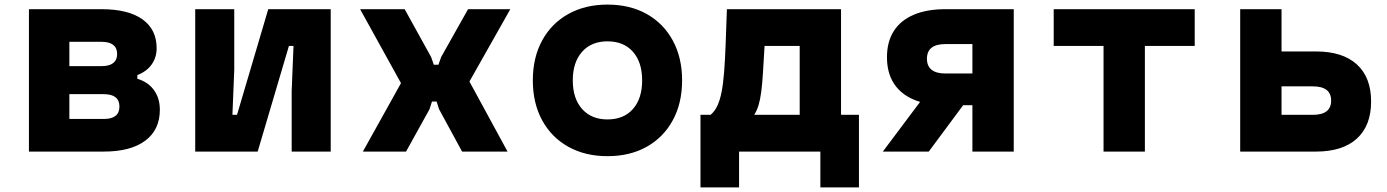

<svg xmlns="http://www.w3.org/2000/svg" viewBox="-20 -660 6040 836"><path d="M106 0V-620H422Q538 -620 600 -576Q662 -532 662 -450Q662 -410 640.5 -379.5Q619 -349 578 -333V-317Q625 -303 650.5 -267.5Q676 -232 676 -182Q676 -95 612.5 -47.5Q549 0 432 0ZM282 -142H432Q466 -142 483 -155.5Q500 -169 500 -196Q500 -223 483 -236.5Q466 -250 432 -250H282ZM282 -372H422Q456 -372 473 -385.5Q490 -399 490 -425Q490 -451 473 -464.5Q456 -478 422 -478H282Z M830 0V-620H1000V-356L992 -160H1012L1148 -620H1420V0H1250V-264L1258 -460H1238L1102 0Z M1560 0 1726 -298 1548 -620H1742L1857 -412L1869 -378H1889L1901 -412L2018 -620H2202L2024 -305L2190 0H1992L1892 -184L1881 -218H1861L1850 -184L1748 0Z M2625 20Q2528 20 2454.5 -21Q2381 -62 2340.5 -136.5Q2300 -211 2300 -310Q2300 -409 2340.5 -483.5Q2381 -558 2454.5 -599Q2528 -640 2625 -640Q2723 -640 2796 -599Q2869 -558 2909.5 -483.5Q2950 -409 2950 -310Q2950 -211 2909.5 -136.5Q2869 -62 2796 -21Q2723 20 2625 20ZM2625 -140Q2696 -140 2736 -185.5Q2776 -231 2776 -310Q2776 -389 2736 -434.5Q2696 -480 2625 -480Q2555 -480 2514.5 -434.5Q2474 -389 2474 -310Q2474 -231 2514.5 -185.5Q2555 -140 2625 -140Z M3030 156V-160H3074Q3092 -175 3103.5 -199.5Q3115 -224 3122 -260Q3129 -296 3133 -347Q3137 -398 3139.5 -465.5Q3142 -533 3145 -620H3642V-160H3720V156H3552V0H3198V156ZM3264 -160H3462V-460H3309Q3305 -391 3302 -342.5Q3299 -294 3294.5 -260Q3290 -226 3283 -202.5Q3276 -179 3264 -160Z M4214 0V-202H4096Q4015 -202 3958 -226.5Q3901 -251 3871.5 -297.5Q3842 -344 3842 -411Q3842 -478 3871.5 -524.5Q3901 -571 3958 -595.5Q4015 -620 4096 -620H4394V0ZM3824 0 3998 -232H4196L4024 0ZM4096 -340H4214V-468H4096Q4056 -468 4036 -452Q4016 -436 4016 -404Q4016 -373 4036 -356.5Q4056 -340 4096 -340Z M4785 0V-460H4568V-620H5182V-460H4965V0Z M5380 0V-620H5560V-436H5710Q5826 -436 5888 -379.5Q5950 -323 5950 -218Q5950 -113 5888 -56.5Q5826 0 5710 0ZM5560 -160H5696Q5736 -160 5756 -175.5Q5776 -191 5776 -222Q5776 -253 5756 -268.5Q5736 -284 5696 -284H5560Z"/></svg>

Font: Martian Mono SemiExpanded ExtraBold
Style: Regular
Weight: 800
Width: 6
Designer: Roman Shamin
Foundry: Evil Martians
Version: Version 1.000